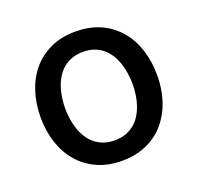

<svg xmlns="http://www.w3.org/2000/svg" viewBox="-104 -665 810 787"><g transform="rotate(-20 301.0 -271.0)"><path d="M301.1 -552.6Q362.6 -552.6 410 -530.9Q457.4 -509.2 489.7 -471.2Q522 -433.2 538.7 -381.6Q555.4 -329.9 555.4 -270.2Q555.4 -231.9 548.1 -196Q540.8 -160.2 526.5 -128.9Q512.1 -97.7 490.8 -71.9Q469.5 -46.2 441.2 -27.7Q413 -9.2 378 0.9Q343 11 301.1 11Q240.1 11 192.8 -10.7Q145.6 -32.3 113.1 -70.1Q80.6 -108 63.7 -159.4Q46.9 -210.9 46.9 -270.2Q46.9 -328.1 63 -379.4Q79.2 -430.8 111.2 -469.3Q143.1 -507.8 190.7 -530.2Q238.3 -552.6 301.1 -552.6ZM154.1 -270.6Q154.1 -247.5 157.5 -224.3Q160.9 -201 168.1 -179.7Q175.4 -158.4 187 -139.7Q198.5 -121.1 215 -107.4Q231.5 -93.8 253 -85.9Q274.5 -78.1 301.5 -78.1Q328.5 -78.1 349.6 -85.8Q370.7 -93.4 387.1 -106.9Q403.4 -120.4 415 -138.7Q426.5 -157 433.9 -178.4Q441.4 -199.9 444.8 -223.4Q448.2 -246.8 448.2 -270.6Q448.2 -293.7 444.8 -316.9Q441.4 -340.2 434.3 -361.7Q427.2 -383.2 415.7 -401.8Q404.1 -420.5 387.8 -434.3Q371.4 -448.2 350 -456Q328.5 -463.8 301.5 -463.8Q274.9 -463.8 253.4 -456.1Q231.9 -448.5 215.6 -434.8Q199.2 -421.2 187.5 -402.9Q175.8 -384.6 168.5 -363.1Q161.2 -341.6 157.7 -318Q154.1 -294.4 154.1 -270.6Z"/></g></svg>

Font: Inter P Medium
Style: Regular
Weight: 500
Designer: Rasmus Andersson
Foundry: rsms
Version: Version 3.018;git-588b23468